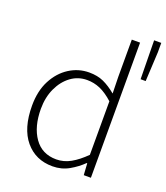

<svg xmlns="http://www.w3.org/2000/svg" viewBox="-140 -851 832 960"><g transform="rotate(20 276.0 -371.0)"><path d="M251 12Q161 12 106.5 -53Q52 -118 52 -239Q52 -317 81.5 -373.5Q111 -430 159.5 -461Q208 -492 265 -492Q309 -492 342 -477Q375 -462 410 -433L408 -521V-719H452V0H414L410 -62H407Q378 -33 338.5 -10.5Q299 12 251 12ZM257 -27Q297 -27 333.5 -47.5Q370 -68 408 -106V-391Q370 -425 337 -439Q304 -453 268 -453Q220 -453 182 -425Q144 -397 121.5 -348.5Q99 -300 99 -239Q99 -144 140 -85.5Q181 -27 257 -27ZM517 -548 514 -754H552V-704L544 -548Z"/></g></svg>

Font: Source Sans 3 Light
Style: Regular
Weight: 300
Designer: Paul D. Hunt
Foundry: Adobe
Version: Version 3.052;hotconv 1.1.0;makeotfexe 2.6.0